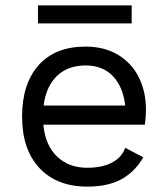

<svg xmlns="http://www.w3.org/2000/svg" viewBox="-20 -683 621 713"><path d="M62 0ZM518 -220H141Q148 -144 191.5 -102Q235 -60 304 -60Q359 -60 395.5 -79Q432 -98 445 -134L512 -99Q482 -46 432 -18Q382 10 304 10Q191 10 126.5 -59Q62 -128 62 -250Q62 -372 123.5 -441Q185 -510 298 -510Q368 -510 419 -479Q470 -448 496 -395Q522 -342 522 -276Q522 -248 518 -220ZM142 -291H445Q437 -361 399 -400.5Q361 -440 298 -440Q232 -440 191.5 -401Q151 -362 142 -291ZM469 -596H121V-663H469Z"/></svg>

Font: Work Sans
Style: Regular
Weight: 400
Designer: Wei Huang
Foundry: Wei Huang
Version: Version 1.500; ttfautohint (v1.6)